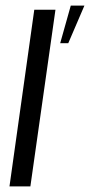

<svg xmlns="http://www.w3.org/2000/svg" viewBox="-20 -669 323 689"><path d="M14 0 103 -634H179L89 0ZM196 -514 234 -649H283L225 -514Z"/></svg>

Font: Alumni Sans Thin Medium
Style: Italic
Weight: 500
Italic angle: -8°
Version: Version 1.016